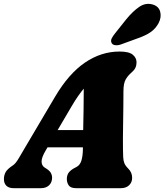

<svg xmlns="http://www.w3.org/2000/svg" viewBox="-44 -984 860 1004"><path d="M196 -199Q173.5 -161.5 173.5 -140.2Q173.5 -119 188 -109L202.5 -99.5Q217 -89.5 222.8 -78.2Q228.5 -67 228.5 -56Q228.5 -30 212.5 -15Q196.5 0 170.5 0H27.5Q2 0 -10.8 -12.8Q-23.5 -25.5 -23.5 -47.5Q-23.5 -67 -14.8 -83.5Q-6 -100 24.5 -120Q38.5 -129.5 55 -158Q71.5 -186.5 90 -217.5L244.5 -479Q315.5 -599 400.5 -656.8Q485.5 -714.5 581 -714.5Q630.5 -714.5 650.2 -698Q670 -681.5 670 -658Q670 -642.5 664.2 -630Q658.5 -617.5 644.5 -605.5Q625 -589 613.2 -568.5Q601.5 -548 601.5 -506.5Q601.5 -471.5 601 -427.8Q600.5 -384 599.8 -340Q599 -296 598.8 -260.2Q598.5 -224.5 599 -205.5Q599.5 -179.5 600.2 -162Q601 -144.5 606.2 -131Q611.5 -117.5 626.5 -102.5Q647 -82.5 647 -54Q647 -30.5 631 -15.2Q615 0 587.5 0H354Q326 0 315.8 -14.2Q305.5 -28.5 305.5 -48Q305.5 -69.5 316.8 -83.2Q328 -97 350.5 -108L356 -111Q374.5 -120.5 381.8 -144.5Q389 -168.5 389.5 -204.5Q389.5 -209 389.5 -213.5H204.5ZM329.5 -426.5 257.5 -304H391Q392 -354 393 -410Q394 -466 394 -520.5Q380.5 -504.5 364.5 -481.8Q348.5 -459 329.5 -426.5ZM616.5 -883.5Q650.5 -925 684 -948Q717.5 -971 754.5 -960.5Q786.5 -951 793.8 -922.2Q801 -893.5 785.5 -863.5Q770 -834.5 744.5 -816.5Q719 -798.5 673 -782.5L588 -751.5Q572.5 -746 558.5 -747.8Q544.5 -749.5 539.5 -759.5Q534 -771 540.2 -783.5Q546.5 -796 558 -810Z"/></svg>

Font: Fraunces 72pt SuperSoft Black
Style: Italic
Weight: 900
Italic angle: -16°
Version: Version 1.000;[b76b70a41]